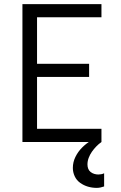

<svg xmlns="http://www.w3.org/2000/svg" viewBox="-20 -690 590 933"><path d="M89 0V-670H473V-606H160V-380H413V-316H160V-64H473V0ZM450 223Q428 223 407.5 217Q387 211 369.5 198.5Q352 186 343 166.5Q334 147 334 126Q334 98 346.5 72.5Q359 47 379 27Q399 7 423 -7.5Q447 -22 473 -32V0Q459 10 447.5 22Q436 34 426.5 47.5Q417 61 411 77Q405 93 405 109Q405 120 408.5 129.5Q412 139 420 145.5Q428 152 438 155Q448 158 458 158Q465 158 472.5 156.5Q480 155 486 152V216Q478 219 468.5 221Q459 223 450 223Z"/></svg>

Font: Lode
Style: Regular
Weight: 400
Monospace: yes
Designer: Belleve Invis
Foundry: Belleve Invis
Version: Version 29.2.0; ttfautohint (v1.8.3)